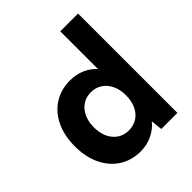

<svg xmlns="http://www.w3.org/2000/svg" viewBox="-200 -848 984 984"><g transform="rotate(-45 292.0 -356.5)"><path d="M32.4 -250Q32.4 -327 60.1 -385.3Q87.9 -443.5 138.1 -475.3Q188.4 -507 252.8 -507Q298.7 -507 335.1 -490.8Q371.6 -474.6 396.5 -446.7V-720H525.5V0H408.6L402.1 -62.4Q378.6 -31.9 339.4 -12.5Q300.2 7 252.8 7Q188.6 7 138.5 -24.7Q88.4 -56.5 60.4 -114.6Q32.4 -172.8 32.4 -250ZM403 -250Q403 -292.9 387.6 -324Q372.2 -355.1 346 -371.8Q319.8 -388.5 287 -388.5Q234.7 -388.5 202.6 -350.1Q170.4 -311.7 170.4 -250.1Q170.4 -187.7 202.6 -149.9Q234.7 -112 287.2 -112Q319.4 -112 346 -128.2Q372.5 -144.5 387.8 -175.8Q403 -207.1 403 -250Z"/></g></svg>

Font: AF Albert Sans Medium
Style: Regular
Weight: 500
Designer: Andreas Rasmussen
Foundry: a.Foundry
Version: Version 1.300;Glyphs 3.2 (3231)